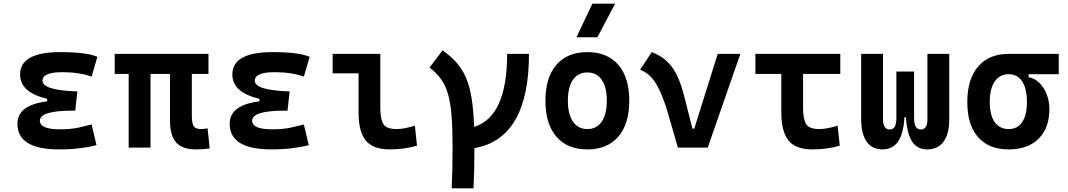

<svg xmlns="http://www.w3.org/2000/svg" viewBox="-20 -815 5899 1060"><path d="M305.7 9.8Q76.2 9.8 76.2 -131.8Q76.2 -235.4 240.2 -255.4V-269.5Q90.8 -304.7 90.8 -403.8Q90.8 -527.3 313.5 -527.3Q455.6 -527.3 517.6 -501.5L485.8 -392.1Q417 -416.5 324.2 -416.5Q214.8 -416.5 214.8 -369.6Q214.8 -316.4 407.2 -310.1L395.5 -204.1H379.9Q200.2 -204.1 200.2 -148.9Q200.2 -101.1 309.6 -101.1Q372.1 -101.1 412.8 -110.4Q453.6 -119.6 485.8 -127.9L512.7 -13.7Q472.7 -2.9 420.4 3.4Q368.2 9.8 305.7 9.8Z M1061.5 9.8Q986.3 9.8 952.4 -28.6Q918.5 -66.9 918.5 -151.4V-406.7H811V0H690.4V-406.7H613.3V-517.6H1130.9V-406.7H1039.1V-175.8Q1039.1 -137.2 1048.6 -119.9Q1058.1 -102.5 1090.8 -102.5Q1098.6 -102.5 1106.9 -103.5Q1115.2 -104.5 1126 -106.4L1137.7 3.9Q1118.2 7.3 1102.3 8.5Q1086.4 9.8 1061.5 9.8Z M1477.5 9.8Q1248 9.8 1248 -131.8Q1248 -235.4 1412.1 -255.4V-269.5Q1262.7 -304.7 1262.7 -403.8Q1262.7 -527.3 1485.4 -527.3Q1627.4 -527.3 1689.5 -501.5L1657.7 -392.1Q1588.9 -416.5 1496.1 -416.5Q1386.7 -416.5 1386.7 -369.6Q1386.7 -316.4 1579.1 -310.1L1567.4 -204.1H1551.8Q1372.1 -204.1 1372.1 -148.9Q1372.1 -101.1 1481.4 -101.1Q1543.9 -101.1 1584.7 -110.4Q1625.5 -119.6 1657.7 -127.9L1684.6 -13.7Q1644.5 -2.9 1592.3 3.4Q1540 9.8 1477.5 9.8Z M2130.9 9.8Q2039.6 9.8 1999.5 -39.1Q1959.5 -87.9 1959.5 -195.3V-410.2H1816.4V-517.6H2079.6V-219.7Q2079.6 -158.2 2096.2 -130.4Q2112.8 -102.5 2169.9 -102.5Q2210 -102.5 2270.5 -121.1L2282.2 -10.7Q2243.7 0 2207.8 4.9Q2171.9 9.8 2130.9 9.8Z M2473.6 224.6Q2476.1 176.8 2477.3 119.4Q2478.5 62 2478.5 -4.9Q2478.5 -106.9 2472.9 -177.5Q2467.3 -248 2453.1 -296.4Q2439 -344.7 2414.3 -378.9Q2389.6 -413.1 2351.6 -441.9L2423.3 -537.1Q2469.7 -504.4 2501.7 -467.8Q2533.7 -431.2 2553.7 -383.5Q2573.7 -335.9 2584 -270.5Q2594.2 -205.1 2597.7 -114.3Q2779.8 -171.4 2779.8 -517.6H2900.4Q2900.4 -49.8 2599.1 2.9Q2599.1 67.4 2597.9 122.8Q2596.7 178.2 2594.2 224.6Z M3222.7 9.8Q3112.3 9.8 3051.8 -60.5Q2991.2 -130.9 2991.2 -258.8Q2991.2 -387.2 3051.8 -457.3Q3112.3 -527.3 3222.7 -527.3Q3333 -527.3 3393.6 -457.3Q3454.1 -387.2 3454.1 -258.8Q3454.1 -130.9 3393.6 -60.5Q3333 9.8 3222.7 9.8ZM3222.7 -102.5Q3273.9 -102.5 3302 -143.3Q3330.1 -184.1 3330.1 -258.8Q3330.1 -334 3302 -374.5Q3273.9 -415 3222.7 -415Q3171.4 -415 3143.3 -374.5Q3115.2 -334 3115.2 -258.8Q3115.2 -184.1 3143.3 -143.3Q3171.4 -102.5 3222.7 -102.5ZM3162.6 -609.4 3250.5 -794.9H3376L3278.3 -609.4Z M3722.7 0 3667.5 -190.4Q3637.7 -292.5 3602.8 -351.3Q3567.9 -410.2 3513.7 -429.7L3578.1 -527.3Q3646.5 -502 3688 -447.5Q3729.5 -393.1 3756.3 -288.1L3802.7 -105H3813L3942.4 -517.6H4067.4L3887.2 0Z M4464.8 9.8Q4373.5 9.8 4333.5 -39.1Q4293.5 -87.9 4293.5 -195.3V-406.7H4150.4V-517.6H4619.1V-406.7H4413.6V-219.7Q4413.6 -158.2 4430.2 -130.4Q4446.8 -102.5 4503.9 -102.5Q4523.9 -102.5 4549.3 -107.2Q4574.7 -111.8 4604.5 -121.1L4616.2 -10.7Q4578.6 0 4541.5 4.9Q4504.4 9.8 4464.8 9.8Z M5098.6 9.8Q5044.9 9.8 5016.4 -32.5Q4987.8 -74.7 4981.4 -168H4973.6Q4967.3 -74.7 4937.3 -32.5Q4907.2 9.8 4851.6 9.8Q4794.4 9.8 4764.4 -33.4Q4734.4 -76.7 4734.4 -156.2V-517.6H4855V-156.2Q4855 -100.1 4892.1 -100.1Q4910.2 -100.1 4919.4 -115.2Q4928.7 -130.4 4928.7 -166L4930.7 -168H4928.7V-419.9H5026.4V-168H5024.4L5026.4 -166Q5026.4 -130.4 5035.9 -115.2Q5045.4 -100.1 5063.5 -100.1Q5100.1 -100.1 5100.1 -156.2V-517.6H5220.7V-156.2Q5220.7 -76.7 5189.5 -33.4Q5158.2 9.8 5098.6 9.8Z M5549.3 9.8Q5439 9.8 5379.6 -57.9Q5320.3 -125.5 5320.3 -252Q5320.3 -378.9 5380.4 -448.2Q5440.4 -517.6 5549.3 -517.6H5825.2V-405.3H5658.7V-388.7Q5691.4 -383.3 5717.3 -358.4Q5743.2 -333.5 5758.3 -295.7Q5773.4 -257.8 5773.4 -212.4Q5773.4 -107.9 5713.9 -49.1Q5654.3 9.8 5549.3 9.8ZM5549.3 -102.5Q5597.7 -102.5 5623.5 -141.1Q5649.4 -179.7 5649.4 -252Q5649.4 -325.7 5623.3 -365.5Q5597.2 -405.3 5549.3 -405.3Q5499 -405.3 5471.7 -365.5Q5444.3 -325.7 5444.3 -252Q5444.3 -179.7 5471.4 -141.1Q5498.5 -102.5 5549.3 -102.5Z"/></svg>

Font: CaskaydiaCove NF SemiBold
Style: Regular
Weight: 600
Designer: Aaron Bell
Foundry: Saja Typeworks
Version: Version 2111.001; VTT 6.35;Nerd Fonts 3.2.1